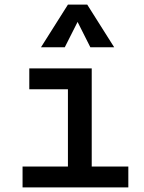

<svg xmlns="http://www.w3.org/2000/svg" viewBox="-20 -815 626 835"><path d="M78.1 0V-90.8H275.4V-426.8H107.4V-517.6H378.9V-90.8H538.1V0ZM158.2 -609.4 275.4 -794.9H359.4L476.6 -609.4H373L317.4 -719.7L261.7 -609.4Z"/></svg>

Font: Cascadia Code NF
Style: Regular
Weight: 400
Monospace: yes
Designer: Aaron Bell
Foundry: Saja Typeworks
Version: Version 2404.023; ttfautohint (v1.8.4)